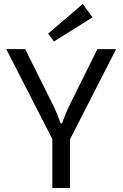

<svg xmlns="http://www.w3.org/2000/svg" viewBox="-20 -934 609 954"><path d="M248 -728 219 -767 391 -914 440 -848ZM328 -242V0H240V-243L11 -690H105L250 -399Q262 -375 281 -321H288Q304 -365 319 -398L464 -690H557Z"/></svg>

Font: Exo 2.0
Style: Regular
Weight: 400
Designer: Natanael Gama
Version: Version 1.001;PS 001.001;hotconv 1.0.70;makeotf.lib2.5.58329